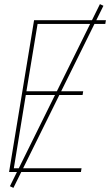

<svg xmlns="http://www.w3.org/2000/svg" viewBox="-20 -833 540 930"><path d="M24 0 145 -735H493L490 -717H162L108 -391H383L380 -373H105L47 -18H375L372 0ZM45 77 28 69 464 -813 481 -805Z"/></svg>

Font: Iosevka Thin Oblique
Style: Regular
Weight: 100
Italic angle: -9°
Monospace: yes
Designer: Belleve Invis
Foundry: Belleve Invis
Version: Version 32.5.0; ttfautohint (v1.8.4)